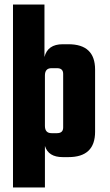

<svg xmlns="http://www.w3.org/2000/svg" viewBox="-20 -689 481 842"><path d="M255 -495H280Q397 -495 397 -384V-111Q397 0 280 0H255Q192 0 177 -49V133H37V-669H175V-439Q189 -495 255 -495ZM257 -130V-365Q257 -390 230 -390H206Q177 -390 177 -358V-137Q177 -105 206 -105H230Q257 -105 257 -130Z"/></svg>

Font: Teko Semibold
Style: Regular
Weight: 600
Designer: Manushi Parikh, Jonny Pinhorn
Foundry: Indian Type Foundry
Version: Version 1.105;PS 1.0;hotconv 1.0.78;makeotf.lib2.5.61930; tt